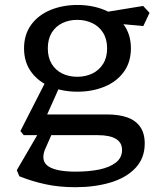

<svg xmlns="http://www.w3.org/2000/svg" viewBox="-20 -550 660 781"><path d="M58.7 167 48.3 142.3 141 -16.7H196L161.7 61Q145.5 107.2 178.4 127.7Q211.3 148.2 288.3 148.2Q341.8 148.2 384 139.5Q426.2 130.8 451.3 111.2Q476.5 91.5 476.5 60.2Q476.5 29.8 451.4 14.8Q426.3 -0.2 378 -0.2H76.5L63 -17L169 -224.7L225.3 -204L156.3 -49.7L141.5 -84.5H414.2Q463.3 -84.5 497.3 -72.6Q531.3 -60.7 550 -34.4Q568.7 -8.2 568.7 33.8Q568.7 93.8 530.6 133.8Q492.5 173.7 428.7 192.6Q364.8 211.5 287 211.5Q219.7 211.5 164.2 199.3Q108.7 187.2 58.7 167ZM77.8 -353.3Q77.8 -410 107.2 -449.8Q136.5 -489.5 186 -509.7Q235.5 -529.8 295.2 -529.8Q354.8 -529.8 404.3 -509.7Q453.8 -489.5 483.2 -449.8Q512.5 -410 512.5 -353.3Q512.5 -296.8 483.2 -257Q453.8 -217.2 404.3 -197.1Q354.8 -177 295.2 -177Q235.5 -177 186 -197.1Q136.5 -217.2 107.2 -257Q77.8 -296.8 77.8 -353.3ZM415.7 -353.3Q415.7 -390.5 399.4 -416.6Q383.2 -442.7 355.5 -455.9Q327.8 -469.2 294.2 -469.2Q260.5 -469.2 233.2 -455.9Q206 -442.7 190.2 -416.6Q174.5 -390.5 174.5 -353.3Q174.5 -316.3 190.2 -290.2Q206 -264.2 233.2 -250.9Q260.5 -237.7 294.2 -237.7Q327.8 -237.7 355.5 -250.9Q383.2 -264.2 399.4 -290.2Q415.7 -316.3 415.7 -353.3ZM425.3 -456.8 387.3 -497.3 562.3 -525.8 588.3 -497.8 563 -444Z"/></svg>

Font: Monaspace Xenon Var ExtraLight
Style: Regular
Weight: 200
Designer: Riley Cran and the Lettermatic Team
Version: Version 1.200 (Monaspace Xenon Var)